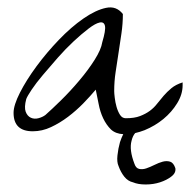

<svg xmlns="http://www.w3.org/2000/svg" viewBox="-20 -361 513 518"><path d="M238.3 -119.1Q223.6 -101.6 204.6 -82Q185.5 -62.5 163.6 -45.9Q141.6 -29.3 117.7 -18.1Q93.8 -6.8 68.4 -6.8Q16.6 -6.8 16.6 -56.6Q16.6 -77.1 33.7 -110.8Q50.8 -144.5 78.1 -181.6Q105.5 -218.8 138.7 -253.4Q171.9 -288.1 205.1 -311Q238.3 -334 266.1 -339.8Q293.9 -345.7 311.5 -323.2Q311.5 -296.9 307.6 -270.5Q303.7 -244.1 299.8 -218.3Q295.9 -192.4 292 -167Q288.1 -141.6 288.1 -115.2Q288.1 -109.4 289.6 -97.2Q291 -85 294.4 -72.8Q297.9 -60.5 303.7 -51.3Q309.6 -42 319.3 -42Q342.8 -42 357.9 -47.9Q373 -53.7 384.3 -62Q395.5 -70.3 403.8 -81.1Q412.1 -91.8 421.4 -102.5Q430.7 -113.3 442.4 -123Q454.1 -132.8 472.7 -138.7Q472.7 -138.7 472.7 -135.7Q472.7 -132.8 472.7 -130.9Q472.7 -106.4 458 -82.5Q443.4 -58.6 420.9 -40Q398.4 -21.5 370.1 -9.8Q357.4 -4.9 344.7 -2Q337.9 5.9 335 18.6Q328.1 43 342.8 81.1Q346.7 92.8 355.5 94.7Q364.3 96.7 374.5 93.3Q384.8 89.8 396.5 84Q408.2 78.1 418.9 75.2Q429.7 72.3 439 75.2Q448.2 78.1 453.1 92.8Q455.1 105.5 442.4 115.2Q429.7 125 411.6 130.9Q393.6 136.7 373 136.7Q352.5 136.7 338.9 130.9Q325.2 127.9 315.4 115.7Q305.7 103.5 299.8 86.9Q294.9 76.2 296.9 58.1Q298.8 40 303.7 22.5Q307.6 10.7 312.5 1Q292 0 279.3 -11.7Q266.6 -24.4 258.3 -42Q250 -59.6 246.1 -80.6Q242.2 -101.6 238.3 -119.1ZM255.9 -247.1Q265.6 -279.3 263.2 -291Q260.7 -302.7 249 -300.3Q237.3 -297.9 218.8 -283.7Q200.2 -269.5 178.7 -249.5Q157.2 -229.5 135.7 -205.1Q114.3 -180.7 95.7 -158.7Q77.1 -136.7 65.4 -119.1Q53.7 -101.6 50.8 -93.8Q44.9 -71.3 49.3 -59.6Q53.7 -47.9 63 -43.5Q72.3 -39.1 83.5 -42Q94.7 -44.9 102.5 -50.8Q119.1 -65.4 144.5 -90.3Q169.9 -115.2 193.8 -143.6Q217.8 -171.9 235.4 -199.7Q252.9 -227.5 255.9 -247.1Z"/></svg>

Font: Zeyada
Style: Regular
Weight: 400
Version: Version 1.002 2010